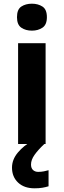

<svg xmlns="http://www.w3.org/2000/svg" viewBox="-20 -780 345 1040"><path d="M153 -760Q186 -760 210 -744.5Q234 -729 234 -687Q234 -646 210 -630Q186 -614 153 -614Q119 -614 95.5 -630Q72 -646 72 -687Q72 -729 95.5 -744.5Q119 -760 153 -760ZM227 -546V0H78V-546ZM148 111Q148 131 159 141Q170 151 187 151Q203 151 218 148Q233 145 243 142V229Q227 234 209 237Q191 240 167 240Q111 240 78 209Q45 178 45 128Q45 84 77 46Q109 8 155 -17L220 0Q186 32 167 59Q148 86 148 111Z"/></svg>

Font: Noto Sans
Style: Bold
Weight: 700
Designer: Monotype Design Team
Foundry: Monotype Imaging Inc.
Version: Version 2.000;GOOG;noto-source:20170915:90ef993387c0; ttfaut